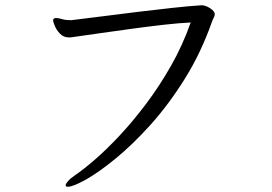

<svg xmlns="http://www.w3.org/2000/svg" viewBox="-20 -684 1040 734"><path d="M254 -607Q305 -613 370.5 -621.5Q436 -630 506 -638.5Q576 -647 640 -654Q704 -661 752 -664Q760 -664 771.5 -659Q783 -654 792 -646Q801 -637 801 -630Q801 -623 797 -616Q793 -609 790 -600Q748 -481 686 -382Q624 -283 555 -206.5Q486 -130 421 -77Q356 -24 307.5 3Q259 30 239 30Q231 30 231 24Q231 19 240 8.5Q249 -2 268 -15Q299 -36 343 -74Q387 -112 437.5 -166Q488 -220 538.5 -287Q589 -354 633.5 -432Q678 -510 709 -598Q665 -596 607.5 -589.5Q550 -583 487.5 -574.5Q425 -566 365.5 -557.5Q306 -549 257 -542Q253 -541 249.5 -541Q246 -541 243 -541Q223 -541 209.5 -555Q196 -569 189.5 -585Q183 -601 183 -605Q183 -614 192 -615H195Q204 -615 217 -611Q230 -607 246 -607Z"/></svg>

Font: Moon Stars Kai T HW
Style: Regular
Weight: 400
Designer: GuiWonder
Version: Version 1.101